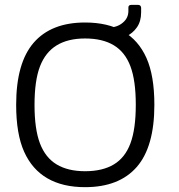

<svg xmlns="http://www.w3.org/2000/svg" viewBox="-20 -771 746 802"><path d="M335.3 10.8Q241.8 10.8 177.9 -26.2Q114 -63.2 80.8 -137.2Q47.5 -211.3 47.5 -333Q47.5 -508.3 120.8 -592.7Q194 -677 335.3 -677Q430.5 -677 494.5 -640Q558.5 -603 591.7 -529Q624.8 -455 624.8 -333.2Q624.8 -157.8 551.2 -73.5Q477.5 10.8 335.3 10.8ZM335.3 -55.8Q408.3 -55.8 455.5 -84.2Q502.7 -112.5 524.9 -172.3Q547.2 -232.2 547.2 -333.3Q547.2 -434.5 524.9 -493.8Q502.7 -553.2 455.5 -581.8Q408.3 -610.3 335.3 -610.3Q264 -610.3 216.8 -581.6Q169.7 -552.8 146.9 -493.5Q124.2 -434.2 124.2 -332.8Q124.2 -231.7 146.9 -172Q169.7 -112.3 216.8 -84.1Q264 -55.8 335.3 -55.8ZM448.2 -616.5 447 -643.5Q446 -657.8 459 -659Q478.7 -663.7 493.8 -677Q516.3 -696 516.3 -725.3V-738.5Q515.5 -750.7 529.3 -750.7H556.2Q568.5 -750.7 569.5 -738.7V-719.3Q569.5 -682 552 -656.9Q534.5 -631.8 506.3 -618.5Q485 -608 459.7 -605.8Q448.3 -605.3 448.2 -616.5Z"/></svg>

Font: Vivano Light
Style: Regular
Weight: 300
Designer: Joe Prince, Josias Burgherr
Version: Version 2.064;September 19, 2022;FontCreator 14.0.0.2877 64-